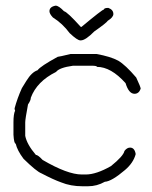

<svg xmlns="http://www.w3.org/2000/svg" viewBox="-20 -651 528 669"><path d="M226.1 -462.9H315.9Q365.2 -454.1 392.1 -439.5Q417 -424.8 454.6 -380.9Q470.2 -347.7 470.2 -341.8Q463.9 -324.2 448.7 -324.2Q428.7 -324.2 417.5 -361.3Q366.7 -418 317.9 -418Q317.9 -421.4 304.2 -421.9H233.9Q187 -415.5 175.3 -400.4Q108.4 -367.2 87.4 -310.5Q87.4 -301.3 77.6 -287.1Q67.9 -235.8 67.9 -224.6V-177.7Q73.7 -147.9 105 -111.3Q112.3 -111.3 128.4 -93.8Q215.3 -43 265.1 -43H278.8Q315.4 -43 366.7 -72.3Q410.2 -107.4 413.6 -125Q422.4 -136.7 433.1 -136.7Q448.7 -136.7 452.6 -115.2V-113.3Q444.3 -83 415.5 -58.6Q369.1 -19 345.2 -17.6Q317.9 -2 286.6 -2H267.1Q226.1 -2 192.9 -15.6Q166.5 -24.9 124.5 -46.9Q106.9 -53.7 62 -97.7Q40 -127 34.7 -150.4Q28.8 -150.4 26.9 -181.6V-224.6Q26.9 -253.9 32.7 -265.6Q30.8 -269 30.8 -273.4Q40.5 -309.1 56.2 -343.8L71.8 -369.1Q90.8 -399.9 110.8 -406.2Q121.1 -420.4 181.2 -453.1Q185.5 -453.1 226.1 -462.9ZM173.8 -631.3Q184.6 -631.3 203.1 -611.8Q213.4 -610.4 261.7 -557.1H263.7Q336.4 -617.7 341.8 -617.7Q342.8 -623.5 357.4 -623.5Q375 -617.2 375 -602.1Q375 -590.8 355.5 -578.6Q350.6 -570.8 308.6 -541.5Q277.8 -510.3 261.7 -510.3H259.8Q249.5 -510.3 222.7 -535.6Q197.8 -569.3 164.1 -590.3Q152.3 -603 152.3 -611.8Q152.3 -627.4 173.8 -631.3Z"/></svg>

Font: CEF Fonts CJK
Style: Regular
Weight: 400
Designer: PartyBoss (派对大魔王)
Version: Release 2.25